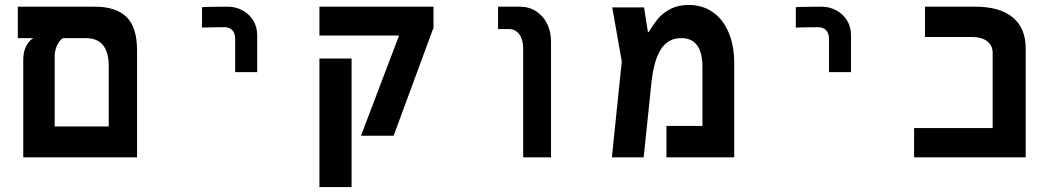

<svg xmlns="http://www.w3.org/2000/svg" viewBox="-20 -636 4240 776"><path d="M52 -609H363.5Q448.5 -609 491.2 -567.5Q534 -526 534 -431.5V0H74V-395.5Q74 -426.5 85.5 -449Q97 -471.5 115 -482H52ZM419.5 -125V-369Q419.5 -424 396.8 -453Q374 -482 324.5 -482H234.5Q219 -472 210 -451.2Q201 -430.5 201 -409V-125Z M900 -609Q878.5 -609 842.2 -608.5Q806 -608 796.5 -607V-524.5Q803.5 -525 834.5 -525.5Q865.5 -526 886 -526Q907 -526 918.8 -514Q930.5 -502 930.5 -479V-344.5H1019.5V-494Q1019.5 -526.5 1003.8 -552.8Q988 -579 960.5 -594Q933 -609 900 -609Z M1593 -492.5H1271V-609H1732V-524L1571 -87.5H1439ZM1271 -399.5H1401V120H1271Z M2038 -518.5H1993V-609H2080.5Q2118.5 -609 2147.2 -590.2Q2176 -571.5 2191.5 -539.5Q2207 -507.5 2207 -468.5V0H2094.5V-439Q2094.5 -475.5 2079 -497Q2063.5 -518.5 2038 -518.5Z M2947.5 -379.5V0H2673.5V-127H2819V-365.5Q2819 -482 2733 -482Q2681 -482 2652 -438.2Q2623 -394.5 2613 -303L2581.5 0H2453L2493 -387.5L2454.5 -606H2583L2598.5 -507H2602Q2620.5 -537.5 2638.8 -559.8Q2657 -582 2688.5 -599Q2720 -616 2763.5 -616Q2819 -616 2860.8 -587Q2902.5 -558 2925 -504.5Q2947.5 -451 2947.5 -379.5Z M3300 -609Q3278.5 -609 3242.2 -608.5Q3206 -608 3196.5 -607V-524.5Q3203.5 -525 3234.5 -525.5Q3265.5 -526 3286 -526Q3307 -526 3318.8 -514Q3330.5 -502 3330.5 -479V-344.5H3419.5V-494Q3419.5 -526.5 3403.8 -552.8Q3388 -579 3360.5 -594Q3333 -609 3300 -609Z M3674.5 -118.5H3992V-422Q3992 -453 3969.2 -469.8Q3946.5 -486.5 3910 -486.5H3718.5V-609H3922Q4020 -609 4072.8 -566Q4125.5 -523 4125.5 -440V0H3674.5Z"/></svg>

Font: JuliaMono
Style: Bold
Weight: 700
Monospace: yes
Designer: cormullion
Foundry: corm
Version: Version 0.055; ttfautohint (v1.8.4)